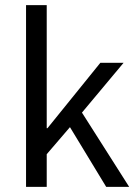

<svg xmlns="http://www.w3.org/2000/svg" viewBox="-20 -732 535 752"><path d="M82 0V-712H163V-230H166L373 -486H464L301 -291L486 0H396L254 -234L163 -128V0Z"/></svg>

Font: TypoPRO Source Sans Pro
Style: Regular
Weight: 400
Designer: Paul D. Hunt
Foundry: Adobe Systems Incorporated
Version: Version 2.020;PS 2.000;hotconv 1.0.86;makeotf.lib2.5.63406